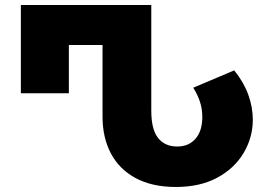

<svg xmlns="http://www.w3.org/2000/svg" viewBox="-20 -734 1073 764"><path d="M680 10Q585 10 519.5 -25.5Q454 -61 421 -124Q388 -187 388 -270V-555H254V-363H63V-714H582V-293Q582 -219 609 -185Q636 -151 685 -151Q731 -151 758 -182Q785 -213 785 -268Q785 -301 775.5 -329.5Q766 -358 749 -385L912 -454Q950 -407 968 -357Q986 -307 986 -258Q986 -187 949.5 -125.5Q913 -64 844.5 -27Q776 10 680 10Z"/></svg>

Font: Noto Sans Georgian Black
Style: Regular
Weight: 900
Designer: Monotype Design Team, Akaki Razmadze
Foundry: Google LLC
Version: Version 2.005; ttfautohint (v1.8.4.7-5d5b)